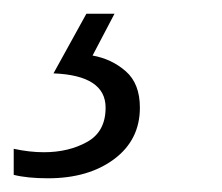

<svg xmlns="http://www.w3.org/2000/svg" viewBox="-105 -20 324 280"><path d="M-35 240Q24 240 61.5 212Q99 184 99 137Q99 102 78.5 84Q58 66 30 61L62 0H21L-27 87Q49 90 49 137Q49 172 22 187Q-5 202 -41 202Q-62 202 -85 197V235Q-65 240 -35 240Z"/></svg>

Font: Noto Sans UI Light
Style: Italic
Weight: 300
Italic angle: -12°
Designer: Monotype Design Team
Foundry: Monotype Imaging Inc.
Version: Version 1.901